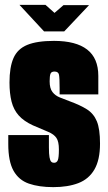

<svg xmlns="http://www.w3.org/2000/svg" viewBox="-20 -761 445 789"><path d="M199 8Q140 8 98.5 -6.5Q57 -21 35.5 -59.5Q14 -98 14 -169V-206Q56 -206 97.5 -206Q139 -206 181 -206V-155Q181 -128 183.5 -114.5Q186 -101 190.5 -96.5Q195 -92 202 -92Q213 -92 217.5 -102.5Q222 -113 222 -147Q222 -179 212 -194Q202 -209 178.5 -219Q155 -229 115 -246Q78 -263 57 -286.5Q36 -310 27.5 -343.5Q19 -377 19 -422Q19 -485 35.5 -522.5Q52 -560 92 -576.5Q132 -593 202 -593Q292 -593 338 -557.5Q384 -522 384 -449V-373Q344 -373 304.5 -373Q265 -373 225 -373V-399Q225 -440 222.5 -453.5Q220 -467 204 -467Q191 -467 187.5 -458Q184 -449 184 -427Q184 -398 195.5 -383Q207 -368 226 -360.5Q245 -353 266 -345Q310 -329 337.5 -311.5Q365 -294 378 -262.5Q391 -231 391 -171Q391 -104 368 -64.5Q345 -25 302 -8.5Q259 8 199 8ZM161 -632 60 -741H167L204 -708L241 -740H346L244 -632Z"/></svg>

Font: Alumni Sans Black
Style: Regular
Weight: 900
Designer: Robert E. Leuschke
Foundry: Robert E. Leuschke
Version: Version 1.018